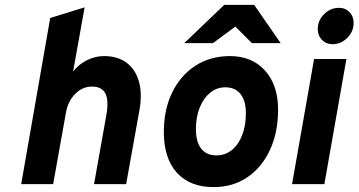

<svg xmlns="http://www.w3.org/2000/svg" viewBox="-20 -752 1464 784"><path d="M66.5 0 185 -678.5 325.5 -722 278.5 -460Q301 -489 334.8 -506Q368.5 -523 405 -523Q460.5 -523 497 -495.8Q533.5 -468.5 547.5 -418.2Q561.5 -368 549 -300L495 0H364L414 -281Q425 -341.5 410.5 -370Q396 -398.5 355.5 -398.5Q317 -398.5 287.2 -368.8Q257.5 -339 249.5 -293L197 0Z M852 12Q755.5 12 702.2 -46.8Q649 -105.5 649 -213Q649 -305 683.2 -374.8Q717.5 -444.5 778.2 -483.8Q839 -523 919 -523Q1009 -523 1062.2 -463.8Q1115.5 -404.5 1115.5 -305Q1115.5 -211 1082.2 -139.5Q1049 -68 989.8 -28Q930.5 12 852 12ZM864 -117.5Q899.5 -117.5 926.5 -139.2Q953.5 -161 968.8 -200Q984 -239 984 -289.5Q984 -340.5 962.2 -368Q940.5 -395.5 900 -395.5Q865 -395.5 838 -373.2Q811 -351 795.5 -312.8Q780 -274.5 780 -225Q780 -172.5 801.5 -145Q823 -117.5 864 -117.5ZM732.5 -576 895.5 -732H1018L1126 -576H1008.5L941 -643.5L850 -576Z M1172.5 0 1262.5 -511H1394.5L1304.5 0ZM1337.5 -571.5Q1312 -571.5 1294.8 -589Q1277.5 -606.5 1277.5 -633Q1277.5 -668 1303.2 -694Q1329 -720 1364 -720Q1390.5 -720 1407.2 -702.5Q1424 -685 1424 -658.5Q1424 -623.5 1398.2 -597.5Q1372.5 -571.5 1337.5 -571.5Z"/></svg>

Font: Overpass ExtraBold
Style: Italic
Weight: 800
Italic angle: -10°
Designer: Delve Withrington, Dave Bailey, Thomas Jockin
Foundry: Delve Fonts LLC
Version: Version 4.000